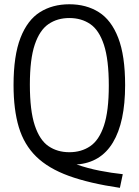

<svg xmlns="http://www.w3.org/2000/svg" viewBox="-20 -769 650 900"><path d="M542 111.5Q399 90.5 302.8 55.5Q206.5 20.5 149.8 -35Q93 -90.5 68.2 -172.8Q43.5 -255 43.5 -370Q43.5 -508 76 -591.5Q108.5 -675 167.2 -712Q226 -749 305 -749Q384.5 -749 443.2 -712Q502 -675 534.2 -591.5Q566.5 -508 566.5 -370Q566.5 -196 509.2 -101Q452 -6 339 2Q392.5 20.5 447.8 31.2Q503 42 555.5 47.5ZM305 -55.5Q361.5 -55.5 403 -83.8Q444.5 -112 467.2 -180Q490 -248 490 -367.5Q490 -489.5 467.2 -558.8Q444.5 -628 403 -656.2Q361.5 -684.5 305 -684.5Q249 -684.5 207.5 -656.2Q166 -628 143 -560Q120 -492 120 -372.5Q120 -250.5 143 -181.2Q166 -112 207.5 -83.8Q249 -55.5 305 -55.5Z"/></svg>

Font: Encode Sans Condensed
Style: Regular
Weight: 400
Width: 3
Designer: Multiple Designers
Foundry: Impallari Type
Version: Version 3.000; ttfautohint (v1.8.3) -l 8 -r 50 -G 200 -x 14 